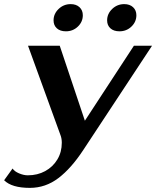

<svg xmlns="http://www.w3.org/2000/svg" viewBox="-87 -712 758 932"><path d="M-67 163 -26 106Q-17 120 5.5 129.5Q28 139 48 139Q95 139 132.5 118.5Q170 98 191.5 62Q213 26 213 -19Q213 -39 207 -55L49 -490H203L325 -126L563 -490H651L318 15Q259 105 196.5 152.5Q134 200 58 200Q-30 200 -67 163ZM173 -613Q173 -645 197.5 -668.5Q222 -692 256 -692Q283 -692 299 -677Q315 -662 315 -638Q315 -606 291 -583Q267 -560 233 -560Q205 -560 189 -574.5Q173 -589 173 -613ZM433 -613Q433 -645 457.5 -668.5Q482 -692 516 -692Q543 -692 559 -677Q575 -662 575 -638Q575 -606 551 -583Q527 -560 493 -560Q465 -560 449 -574.5Q433 -589 433 -613Z"/></svg>

Font: Fahkwang
Style: Bold Italic
Weight: 700
Italic angle: -10°
Designer: Suppakit Chalermlarp | Katatrad Co.,Ltd.
Foundry: Cadson Demak Co.,Ltd.
Version: Version 1.000; ttfautohint (v1.6)